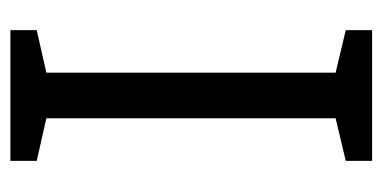

<svg xmlns="http://www.w3.org/2000/svg" viewBox="-208 -546 754 379"><g transform="rotate(90 169.5 -357.0)"><path d="M298 0V-52L214 -71V-642L298 -662V-714H40V-662L124 -642V-71L40 -52V0Z"/></g></svg>

Font: Noto Sans Mahajani
Style: Regular
Weight: 400
Designer: Monotype Design Team
Foundry: Monotype Imaging Inc.
Version: Version 2.003